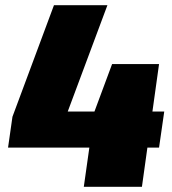

<svg xmlns="http://www.w3.org/2000/svg" viewBox="-20 -720 662 740"><path d="M28 -270 188 -700H394L219 -231L81 -290H613L593 -151H11ZM344 -290 412 -473H593L527 0H303Z"/></svg>

Font: Pathway Extreme Condensed Black
Style: Italic
Weight: 900
Width: 3
Italic angle: -8°
Version: Version 1.001;gftools[0.9.26]